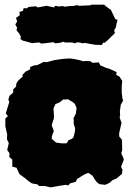

<svg xmlns="http://www.w3.org/2000/svg" viewBox="-20 -779 564 828"><path d="M263 18 232 23 199 29 171 23H148L141 16L118 12L104 3L89 -10L64 -28L51 -56L33 -60V-91L20 -102L21 -118L11 -132L18 -162L10 -178L11 -199L8 -212L3 -235V-268L14 -278L5 -290L11 -310L20 -339L16 -350L21 -366L37 -380V-394L49 -405L51 -420L59 -432L79 -450L76 -455L90 -470L110 -480V-490L127 -497L140 -498L168 -512L182 -511L216 -520L250 -525L281 -527L303 -524L330 -518L336 -515L353 -516L370 -515L379 -508L406 -510L413 -497L436 -487L455 -481L483 -468L481 -456L495 -449L507 -430L505 -408V-379L508 -355L511 -345L501 -328L497 -299L498 -282L496 -272L504 -249L494 -205V-191L506 -176L507 -132L503 -118L511 -100L514 -90L502 -60L508 -47L506 -29L494 -19L484 -10L465 -2L453 9L439 16L433 18L408 15L395 4L379 -21L362 -33L356 -32L341 -25L312 -7L307 5L282 12L274 21ZM244 -161H267L271 -167L275 -174L280 -176L289 -180L296 -185L299 -195L301 -203L303 -212L304 -226L298 -244V-260L297 -270L301 -277L304 -283L307 -288L308 -297L309 -302L310 -314L306 -324L302 -332L292 -340L281 -346L274 -351L260 -350H253L245 -344L238 -338L226 -333L219 -330L211 -312V-304L212 -294V-287L213 -279L212 -268L210 -261L206 -250L203 -239L205 -233L208 -226L212 -213L208 -203L204 -192L203 -181L207 -177L213 -172L217 -168L222 -164L230 -163ZM118 -593 78 -604 68 -611 70 -620 63 -634 51 -649 54 -659 46 -674 54 -686 49 -702 65 -713 64 -728 79 -732 82 -744 96 -743 103 -749 134 -752 143 -747 181 -754 199 -750 214 -747 217 -754 235 -751 251 -753 258 -750 281 -753H297L311 -757L321 -754L368 -756L375 -759H430L433 -755L451 -741L458 -737L477 -697L487 -693L482 -675L480 -662L472 -647L476 -637L446 -607L431 -594L426 -596L419 -585L389 -586L345 -594L335 -592L324 -596H310L303 -592L291 -596H260L253 -599L241 -595L219 -592L210 -597L177 -593L159 -591L148 -596Z"/></svg>

Font: Winky Rough Black
Style: Regular
Weight: 900
Designer: Simon Atzbach
Foundry: typofactur
Version: Version 1.206; ttfautohint (v1.8.4.7-5d5b)